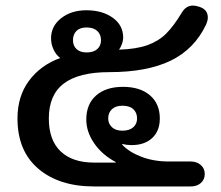

<svg xmlns="http://www.w3.org/2000/svg" viewBox="-20 -672 795 692"><path d="M43 -245Q43 -325 84.5 -381Q126 -437 197 -463Q182 -474 173 -493.5Q164 -513 164 -534Q164 -578 200.5 -606.5Q237 -635 291 -635Q349 -635 386.5 -608Q424 -581 424 -536Q424 -526 419.5 -513.5Q415 -501 409 -493Q472 -495 512 -509.5Q552 -524 579 -551Q606 -578 635 -626Q650 -652 676 -652Q685 -652 700 -647Q729 -637 729 -609Q729 -598 723 -584Q681 -495 595.5 -453.5Q510 -412 374 -412Q264 -412 210 -371Q156 -330 156 -245Q156 -167 198.5 -126.5Q241 -86 319 -86H397V-88Q348 -114 319.5 -155.5Q291 -197 291 -241Q291 -297 326.5 -328Q362 -359 423 -359Q485 -359 520.5 -328.5Q556 -298 556 -245Q556 -200 528.5 -174.5Q501 -149 454 -149Q437 -149 421 -153L420 -151Q445 -124 489.5 -107Q534 -90 587 -90H667Q689 -90 703.5 -77.5Q718 -65 718 -45Q718 -25 704 -12.5Q690 0 667 0H319Q193 0 118 -64Q43 -128 43 -245ZM344 -527Q344 -548 330.5 -560.5Q317 -573 292 -573Q268 -573 255.5 -560.5Q243 -548 243 -527Q243 -507 256 -495Q269 -483 292 -483Q317 -483 330.5 -495Q344 -507 344 -527ZM474 -245Q474 -266 460.5 -278.5Q447 -291 421 -291Q397 -291 383.5 -278.5Q370 -266 370 -245Q370 -226 383.5 -213.5Q397 -201 421 -201Q446 -201 460 -213Q474 -225 474 -245Z"/></svg>

Font: Kodchasan SemiBold
Style: Regular
Weight: 600
Version: Version 1.000; ttfautohint (v1.6)